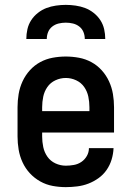

<svg xmlns="http://www.w3.org/2000/svg" viewBox="-20 -760 540 788"><path d="M250 8Q223 8 196 3Q169 -2 145 -15.5Q121 -29 102.5 -49Q84 -69 72.5 -94Q61 -119 56.5 -146Q52 -173 52 -200V-320Q52 -347 56.5 -374Q61 -401 72.5 -426Q84 -451 102.5 -471.5Q121 -492 145 -505Q169 -518 196 -523Q223 -528 250 -528Q277 -528 304 -523Q331 -518 355 -505Q379 -492 397.5 -471.5Q416 -451 427.5 -426Q439 -401 443.5 -374Q448 -347 448 -320V-216H153V-200Q153 -178 157.5 -156.5Q162 -135 174.5 -117Q187 -99 207.5 -89.5Q228 -80 250 -80Q266 -80 283 -83Q300 -86 314 -95.5Q328 -105 336.5 -120Q345 -135 345 -152H446Q445 -128 438 -105Q431 -82 417.5 -62.5Q404 -43 384.5 -29Q365 -15 343 -6.5Q321 2 297 5Q273 8 250 8ZM347 -304V-320Q347 -342 342.5 -363.5Q338 -385 325.5 -403Q313 -421 292.5 -430.5Q272 -440 250 -440Q228 -440 207.5 -430.5Q187 -421 174.5 -403Q162 -385 157.5 -363.5Q153 -342 153 -320V-304ZM88 -600Q88 -620 92.5 -640Q97 -660 108 -677Q119 -694 135.5 -707Q152 -720 170.5 -727Q189 -734 209.5 -737Q230 -740 250 -740Q270 -740 290.5 -737Q311 -734 329.5 -727Q348 -720 364.5 -707Q381 -694 392 -677Q403 -660 407.5 -640Q412 -620 412 -600H328Q328 -615 322.5 -628.5Q317 -642 305.5 -651Q294 -660 279.5 -663.5Q265 -667 250 -667Q235 -667 220.5 -663.5Q206 -660 194.5 -651Q183 -642 177.5 -628.5Q172 -615 172 -600Z"/></svg>

Font: Iosevka Term Semibold
Style: Regular
Weight: 600
Monospace: yes
Designer: Belleve Invis
Foundry: Belleve Invis
Version: Version 31.4.0